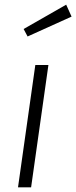

<svg xmlns="http://www.w3.org/2000/svg" viewBox="-20 -801 326 821"><path d="M187 -523 113 0H57L131 -523ZM263 -781 286 -730 98 -645 81 -677Z"/></svg>

Font: Fira Sans Condensed Light
Style: Italic
Weight: 300
Width: 3
Italic angle: -8°
Designer: Carrois Corporate & Edenspiekermann AG
Foundry: Carrois Corporate GbR & Edenspiekermann AG
Version: Version 4.203